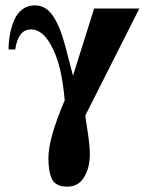

<svg xmlns="http://www.w3.org/2000/svg" viewBox="-20 -493 558 718"><path d="M332 -461H501L299 -61Q299 -57 307.5 -2.5Q316 52 316 84Q316 134 294.5 169.5Q273 205 232 205Q189 205 175 178Q161 151 161 98Q161 25 222 -118Q212 -228 188 -287Q150 -383 96 -383Q48 -383 37 -308H12Q12 -336 17 -363.5Q22 -391 32.5 -416.5Q43 -442 63 -457.5Q83 -473 110 -473Q152 -473 178.5 -433Q205 -393 224 -321L253 -210Z"/></svg>

Font: STIX
Style: Bold
Weight: 700
Designer: MicroPress Inc., with final additions and corrections provided by Coen Hoffman, Elsevier (retired)
Version: Version 1.1.1